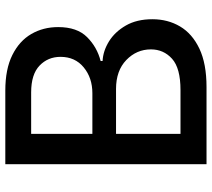

<svg xmlns="http://www.w3.org/2000/svg" viewBox="-56 -710 767 694"><g transform="rotate(-90 327.0 -363.5)"><path d="M79.9 0V-727.3H346.2Q423.7 -727.3 474.6 -701.9Q525.6 -676.5 550.6 -633.3Q575.6 -590.2 575.6 -536.2Q575.6 -468 539.4 -431.8Q503.2 -395.6 453.1 -382.8V-375.7Q489.3 -373.9 524 -352.5Q558.6 -331 581.3 -291.5Q604 -252.1 604 -195.7Q604 -139.9 577.9 -95.7Q551.8 -51.5 497.5 -25.7Q443.2 0 358.7 0ZM189.6 -94.1H348Q427.2 -94.1 461.1 -124.6Q495 -155.2 495 -201Q495 -252.8 456.5 -290Q418 -327.1 351.9 -327.1H189.6ZM189.6 -412.6H336.6Q392 -412.6 430 -443.9Q468 -475.1 468 -527.7Q468 -573.2 436.4 -603.5Q404.8 -633.9 339.5 -633.9H189.6Z"/></g></svg>

Font: Inter Zeller Medium
Style: Regular
Weight: 500
Designer: Rasmus Andersson; Joe Bland
Foundry: zeller
Version: Version 3.015;git-dec3a8cb1